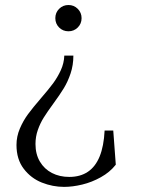

<svg xmlns="http://www.w3.org/2000/svg" viewBox="-20 -479 558 751"><path d="M188 -72.8Q164.6 -40.8 150.9 -18.8Q137.2 3.1 128 29.3Q118.8 55.5 118.8 84.2Q118.8 124.1 136.1 153.2Q153.5 182.4 183.3 197.7Q213.1 213 250.8 213Q294 213 323.8 192.9Q353.5 172.9 369.8 132.9Q386.1 93 389.2 31.5H423L432.9 165.2Q409.5 194.8 374.4 214.2Q339.4 233.8 301.6 242.9Q263.9 252 230.5 252Q186.1 252 143.6 235.1Q101 218.1 72.8 181.1Q44.5 144.1 44.5 88Q44.5 54.8 57.6 24.1Q70.6 -6.6 89.6 -32.4Q108.6 -58.1 140.2 -94.8Q169.9 -129.1 187.6 -152.9Q205.2 -176.8 217.9 -204.4Q230.5 -232.1 231.5 -261.5H267Q267 -224.4 256.1 -191.8Q245.1 -159.1 229.4 -133.6Q213.8 -108 188 -72.8ZM299.1 -408Q299.1 -386.4 284.2 -371.5Q269.2 -356.6 247.8 -356.6Q226.1 -356.6 211.2 -371.5Q196.4 -386.4 196.4 -408Q196.4 -429.5 211.2 -444.4Q226.1 -459.4 247.8 -459.4Q269.2 -459.4 284.2 -444.4Q299.1 -429.5 299.1 -408Z"/></svg>

Font: Didactic
Style: Regular
Weight: 400
Designer: Tyler Finck
Foundry: Etcetera Type Co
Version: Version 3.007;FEAKit 1.0